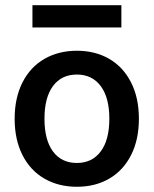

<svg xmlns="http://www.w3.org/2000/svg" viewBox="-20 -704 587 734"><path d="M104 -684H444V-599H104ZM511 -250Q511 -170 481 -111Q451 -52 397.5 -21Q344 10 274 10Q204 10 150 -21Q96 -52 66 -111Q36 -170 36 -250Q36 -330 66 -389Q96 -448 150 -479Q204 -510 274 -510Q344 -510 397.5 -479Q451 -448 481 -389Q511 -330 511 -250ZM150 -250Q150 -169 182.5 -125Q215 -81 274 -81Q332 -81 365 -125Q398 -169 398 -250Q398 -331 365 -375Q332 -419 274 -419Q215 -419 182.5 -375Q150 -331 150 -250Z"/></svg>

Font: CBA Beacon Sans Bold
Style: Regular
Weight: 700
Designer: Wei Huang
Foundry: Wei Huang
Version: Version 1.002